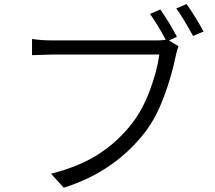

<svg xmlns="http://www.w3.org/2000/svg" viewBox="-20 -875 1040 928"><path d="M835 -697.3 796.9 -679.7 842.8 -651.4Q836.9 -638.7 829.1 -603.5Q809.6 -506.8 771.5 -405.3Q733.4 -303.7 679.7 -234.4Q531.2 -43.9 288.1 32.2L226.6 -35.2Q364.3 -70.3 457 -130.4Q549.8 -190.4 617.2 -277.3Q668 -341.8 703.6 -436.5Q739.3 -531.2 750 -611.3H231.4Q210.9 -611.3 134.8 -608.4V-686.5Q182.6 -679.7 231.4 -679.7H740.2Q759.8 -679.7 781.2 -682.6Q743.2 -753.9 705.1 -807.6L754.9 -829.1Q804.7 -756.8 835 -697.3ZM832 -834 881.8 -855.5Q920.9 -800.8 963.9 -722.7L913.1 -701.2Q860.4 -796.9 832 -834Z"/></svg>

Font: Gen Shin Gothic Monospace Normal
Style: Regular
Weight: 350
Designer: [Source Han Sans]
Ryoko NISHIZUKA  (kana & ideographs); Paul D. Hunt (Latin, Greek & Cyrillic); Wenlong ZHANG  (bopomofo
Version: Version 1.002.20150607